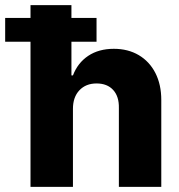

<svg xmlns="http://www.w3.org/2000/svg" viewBox="-66 -727 698 747"><path d="M217.8 0H52.7V-564.5H-45.9V-657.2H52.7V-707H211.9V-657.2H309.6V-564.5H211.9V-433.6H217.8Q236.3 -482.4 277.3 -509.8Q318.4 -537.1 377 -537.1Q432.1 -537.1 473.9 -512.5Q515.6 -487.8 538.6 -442.9Q561.5 -397.9 561.5 -337.9V0H396.5V-306.6Q397.5 -351.6 374.3 -377Q351.1 -402.3 309.6 -402.3Q268.1 -402.3 242.9 -375.7Q217.8 -349.1 217.8 -303.7Z"/></svg>

Font: Pretendard JP ExtraBold
Style: Regular
Weight: 800
Designer: Base glyphs from Inter by Rasmus Andersson; Hangeul glyphs from Noto Sans CJK(Source Han Sans) by Jang Soo-young and Kan
Foundry: Kil Hyung-jin
Version: Version 1.309